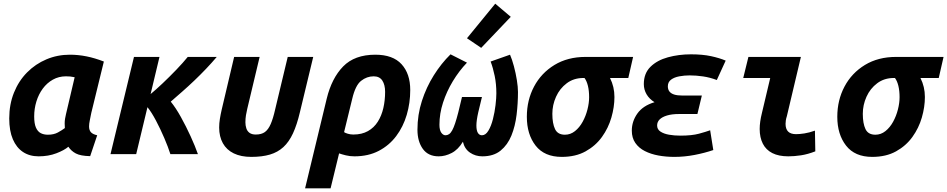

<svg xmlns="http://www.w3.org/2000/svg" viewBox="-20 -834 5126 1039"><path d="M189 12Q140 12 104.5 -11.5Q69 -35 49.5 -80.5Q30 -126 30 -193Q30 -269 55.5 -332.5Q81 -396 126.5 -442Q172 -488 231.5 -513Q291 -538 358 -538Q403 -538 448 -529Q493 -520 542 -501L474 -223Q470 -202 466 -183Q462 -164 462 -150Q462 -129 472.5 -118Q483 -107 506 -102L468 11Q416 10 390.5 -3.5Q365 -17 350 -40Q328 -21 285 -4.5Q242 12 189 12ZM239 -105Q271 -105 293 -117Q315 -129 331 -141Q330 -153 330 -166Q330 -179 332 -191.5Q334 -204 337 -216L384 -416Q371 -419 360 -420Q349 -421 337 -421Q298 -421 266 -403Q234 -385 211.5 -354.5Q189 -324 177 -285Q165 -246 165 -204Q165 -165 174.5 -143.5Q184 -122 200.5 -113.5Q217 -105 239 -105Z M578 0 705 -526H843L795 -325Q823 -348 860 -383Q897 -418 934 -456.5Q971 -495 996 -526H1153Q1126 -494 1095 -461.5Q1064 -429 1031.5 -398Q999 -367 966.5 -338.5Q934 -310 904 -284Q931 -251 959 -200.5Q987 -150 1011.5 -96.5Q1036 -43 1051 0H902Q890 -38 869 -87Q848 -136 824 -181.5Q800 -227 778 -254L717 0Z M1340 15Q1284 15 1245 -4Q1206 -23 1186 -59Q1166 -95 1166 -144Q1166 -167 1170 -191.5Q1174 -216 1180 -242L1247 -526H1385L1318 -245Q1314 -229 1311 -210.5Q1308 -192 1308 -172Q1308 -155 1313 -139.5Q1318 -124 1330.5 -115Q1343 -106 1364 -106Q1395 -106 1413.5 -119.5Q1432 -133 1445 -163Q1458 -193 1469 -242L1537 -526H1675L1603 -227Q1587 -159 1565.5 -112.5Q1544 -66 1513.5 -38Q1483 -10 1440.5 2.5Q1398 15 1340 15Z M1631 185 1748 -300Q1775 -411 1837 -474.5Q1899 -538 2011 -538Q2106 -538 2153 -486.5Q2200 -435 2200 -347Q2200 -277 2181 -212.5Q2162 -148 2124 -97.5Q2086 -47 2029.5 -17.5Q1973 12 1898 12Q1873 12 1851 6.5Q1829 1 1815 -4L1769 185ZM1892 -106Q1938 -106 1971 -124.5Q2004 -143 2024.5 -175.5Q2045 -208 2054.5 -249.5Q2064 -291 2064 -337Q2064 -375 2049 -398Q2034 -421 2002 -421Q1965 -421 1934 -396.5Q1903 -372 1886 -299L1842 -119Q1847 -115 1861.5 -110.5Q1876 -106 1892 -106Z M2354 12Q2297 12 2268 -28.5Q2239 -69 2239 -132Q2239 -213 2263 -287.5Q2287 -362 2327.5 -426.5Q2368 -491 2418 -540L2507 -495Q2464 -450 2430.5 -394.5Q2397 -339 2377.5 -279Q2358 -219 2358 -159Q2358 -130 2368 -116Q2378 -102 2391 -102Q2401 -102 2410 -108Q2419 -114 2427 -128.5Q2435 -143 2443 -167Q2451 -191 2460 -226L2480 -309H2588L2568 -226Q2563 -204 2560.5 -186Q2558 -168 2558 -155Q2558 -128 2566 -115Q2574 -102 2588 -102Q2608 -102 2623 -127Q2638 -152 2647.5 -189.5Q2657 -227 2661.5 -265Q2666 -303 2666 -329Q2666 -379 2657 -423Q2648 -467 2635 -501L2740 -538Q2751 -513 2761 -475.5Q2771 -438 2777 -400.5Q2783 -363 2783 -336Q2783 -275 2775.5 -213Q2768 -151 2747.5 -100.5Q2727 -50 2689 -19Q2651 12 2590 12Q2553 12 2523.5 -8Q2494 -28 2485 -67Q2459 -24 2424 -6Q2389 12 2354 12ZM2584 -575 2507 -627 2660 -814 2744 -743Z M3020 15Q2926 15 2878.5 -46Q2831 -107 2831 -202Q2831 -292 2870 -365.5Q2909 -439 2980.5 -482.5Q3052 -526 3149 -526H3406L3380 -412H3281Q3293 -388 3299 -362.5Q3305 -337 3305 -309Q3305 -255 3288.5 -198Q3272 -141 3237.5 -93Q3203 -45 3149 -15Q3095 15 3020 15ZM3037 -105Q3067 -105 3091.5 -124.5Q3116 -144 3133 -175Q3150 -206 3159 -241.5Q3168 -277 3168 -308Q3168 -343 3161.5 -369.5Q3155 -396 3143 -412H3137Q3085 -412 3047 -383.5Q3009 -355 2989 -310.5Q2969 -266 2969 -218Q2969 -166 2983.5 -135.5Q2998 -105 3037 -105Z M3629 15Q3584 15 3543 7.5Q3502 0 3469.5 -16.5Q3437 -33 3418 -60.5Q3399 -88 3399 -127Q3399 -177 3429 -219.5Q3459 -262 3522 -281Q3494 -298 3479 -323.5Q3464 -349 3464 -379Q3464 -437 3500 -472.5Q3536 -508 3594.5 -524Q3653 -540 3719 -540Q3782 -540 3828 -530Q3874 -520 3907 -506L3859 -401Q3822 -415 3784.5 -420.5Q3747 -426 3712 -426Q3684 -426 3656.5 -421Q3629 -416 3611.5 -403Q3594 -390 3594 -367Q3594 -350 3602.5 -339Q3611 -328 3628 -322.5Q3645 -317 3672 -317H3778L3754 -217H3655Q3616 -217 3589.5 -209Q3563 -201 3549.5 -187.5Q3536 -174 3536 -155Q3536 -134 3554 -122Q3572 -110 3600.5 -105Q3629 -100 3662 -100Q3724 -100 3762.5 -110.5Q3801 -121 3823 -129L3840 -22Q3793 -6 3738.5 4.5Q3684 15 3629 15Z M4246 12Q4194 12 4159.5 -5.5Q4125 -23 4108 -56.5Q4091 -90 4091 -136Q4091 -155 4094 -176.5Q4097 -198 4103 -222L4148 -412H4002L4030 -526H4314L4238 -205Q4234 -193 4232.5 -182.5Q4231 -172 4231 -164Q4231 -136 4245 -122Q4259 -108 4288 -108Q4307 -108 4333 -112Q4359 -116 4390 -127L4392 -15Q4351 1 4314.5 6.5Q4278 12 4246 12Z M4700 15Q4606 15 4558.5 -46Q4511 -107 4511 -202Q4511 -292 4550 -365.5Q4589 -439 4660.5 -482.5Q4732 -526 4829 -526H5086L5060 -412H4961Q4973 -388 4979 -362.5Q4985 -337 4985 -309Q4985 -255 4968.5 -198Q4952 -141 4917.5 -93Q4883 -45 4829 -15Q4775 15 4700 15ZM4717 -105Q4747 -105 4771.5 -124.5Q4796 -144 4813 -175Q4830 -206 4839 -241.5Q4848 -277 4848 -308Q4848 -343 4841.5 -369.5Q4835 -396 4823 -412H4817Q4765 -412 4727 -383.5Q4689 -355 4669 -310.5Q4649 -266 4649 -218Q4649 -166 4663.5 -135.5Q4678 -105 4717 -105Z"/></svg>

Font: Ubuntu Sans Mono
Style: Bold Italic
Weight: 700
Italic angle: -13.5°
Monospace: yes
Designer: Dalton Maag Ltd
Foundry: Dalton Maag Ltd
Version: Version 1.006